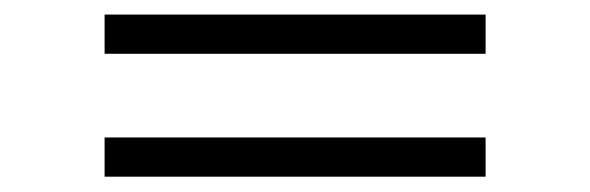

<svg xmlns="http://www.w3.org/2000/svg" viewBox="-20 -488 790 257"><path d="M120 -416H630V-468.5H120ZM120 -251.5H630V-304H120Z"/></svg>

Font: Eudonet Light
Style: Regular
Weight: 300
Designer: Mikhail Sharanda
Foundry: Mikhail Sharanda
Version: Version 4.503;Glyphs 3.1.2 (3151)